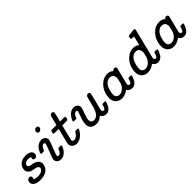

<svg xmlns="http://www.w3.org/2000/svg" viewBox="299 -2007 3326 3326"><g transform="rotate(-45 1961.5 -344.0)"><path d="M87.9 -96.2Q87.9 -130.4 106.9 -148.7Q126 -167 148.9 -167Q166 -167 178 -156Q189.9 -145 189.9 -127.9Q189.9 -109.9 175.8 -90.8V-89.8Q203.6 -69.8 266.1 -69.8Q336.9 -69.8 367.9 -94.5Q398.9 -119.1 398.9 -148.9Q398.9 -173.8 374.5 -186.5Q350.1 -199.2 306.6 -206.5Q263.2 -213.9 251 -217.8Q221.2 -229 198.5 -254.9Q175.8 -280.8 175.8 -317.9Q175.8 -332 179.9 -350.1Q184.1 -368.2 197 -391.6Q210 -415 230 -433.6Q250 -452.1 285.4 -465.1Q320.8 -478 366.2 -478Q430.2 -478 468.5 -453.6Q506.8 -429.2 506.8 -388.2Q506.8 -355 488 -338.4Q469.2 -321.8 449.2 -321.8Q433.1 -321.8 421.6 -332.3Q410.2 -342.8 410.2 -358.9Q410.2 -372.1 418.9 -390.1Q396 -402.8 356 -402.8Q354.5 -402.8 353 -402.8Q310.1 -402.8 285.6 -382.3Q261.2 -361.8 261.2 -337.9Q261.2 -315.9 281 -305.9Q300.8 -295.9 340.3 -289.6Q379.9 -283.2 396 -276.9Q432.1 -264.6 457.5 -237.3Q482.9 -210 482.9 -168.9Q482.9 -151.9 478 -131.8Q473.1 -111.8 458 -86.4Q442.9 -61 419.4 -41.5Q396 -22 353.5 -8.1Q311 5.9 255.9 5.9Q169.9 5.9 128.9 -24.7Q87.9 -55.2 87.9 -96.2Z M577.6 -317.9Q577.6 -330.1 589.8 -355.5Q602.1 -380.9 622.3 -408.9Q642.6 -437 677.2 -457.5Q711.9 -478 750 -478Q793 -478 821.8 -453.1Q850.6 -428.2 850.6 -388.2V-381.8Q850.6 -364.7 800.3 -237.3Q750 -109.9 750 -97.2Q750 -85 757.8 -77.4Q765.6 -69.8 776.9 -69.8Q800.8 -69.8 821.3 -94.5Q841.8 -119.1 853 -151.9Q859.9 -168.9 877.9 -168.9H916Q934.6 -168.9 934.6 -155.3Q934.6 -141.6 922.6 -116.7Q910.6 -91.8 889.6 -63.5Q868.7 -35.2 834.2 -14.6Q799.8 5.9 761.7 5.9Q718.8 5.9 689.7 -19Q660.6 -43.9 660.6 -84Q660.6 -100.1 672.9 -133.8Q761.7 -364.7 761.7 -375Q761.7 -386.2 754.2 -394Q746.6 -401.9 734.9 -401.9Q714.8 -401.9 695.8 -382.8Q676.8 -363.8 665 -335.9Q663.1 -331.1 660.4 -323.5Q657.7 -315.9 656.7 -314Q655.8 -312 652.8 -308.6Q649.9 -305.2 645.8 -304.7Q641.6 -304.2 634.8 -304.2H595.7Q577.6 -303.7 577.6 -317.9ZM786.6 -637.2Q786.6 -658.2 804.2 -676Q821.8 -693.8 844.7 -693.8Q861.8 -693.8 873.8 -682.9Q885.7 -671.9 885.7 -653.8Q885.7 -632.8 867.7 -615Q849.6 -597.2 826.7 -597.2Q808.6 -597.2 797.6 -608.6Q786.6 -620.1 786.6 -637.2Z M975.6 -418Q975.6 -426.8 979.5 -439Q985.4 -460 991 -466.1Q996.6 -472.2 1013.7 -472.2H1120.6Q1163.6 -644 1166.5 -649.9Q1182.6 -679.7 1212.9 -680.2Q1229 -680.2 1239.3 -670.7Q1249.5 -661.1 1249.5 -646Q1249.5 -639.2 1239 -595.5Q1228.5 -551.8 1218.8 -512.2L1207.5 -472.2H1305.7Q1333.5 -472.2 1333.5 -451.2Q1333.5 -442.4 1329.6 -430.2Q1324.7 -409.2 1319.6 -403.1Q1314.5 -397 1296.9 -397H1188.5L1122.6 -129.9Q1117.7 -109.9 1117.7 -105Q1117.7 -90.8 1127.7 -80.3Q1137.7 -69.8 1157.7 -69.8Q1187.5 -69.8 1217 -93Q1246.6 -116.2 1263.7 -149.9Q1269.5 -163.1 1275.1 -166Q1280.8 -168.9 1292.5 -168.9H1319.8Q1347.7 -168.9 1347.7 -155.8Q1347.7 -144.5 1332.8 -119.9Q1317.9 -95.2 1293.2 -66.2Q1268.6 -37.1 1227.5 -15.6Q1186.5 5.9 1142.6 5.9Q1094.7 5.9 1062.3 -22Q1029.8 -49.8 1029.8 -94.2Q1029.8 -108.4 1041.7 -157.7Q1053.7 -207 1073.2 -282.5Q1092.8 -357.9 1101.6 -397H1003.9Q975.6 -397 975.6 -418Z M1369.1 -316.9Q1369.1 -329.1 1381.1 -354Q1393.1 -378.9 1414.1 -407.5Q1435.1 -436 1469.7 -457Q1504.4 -478 1543.5 -478Q1586.4 -478 1615.5 -453.1Q1644.5 -428.2 1644.5 -388.2Q1644.5 -369.1 1609.4 -277.1Q1574.2 -185.1 1574.2 -140.1Q1574.2 -70.3 1646.5 -69.8Q1692.4 -69.8 1732.4 -115Q1772.5 -160.2 1792.5 -238.8Q1840.3 -430.7 1845.2 -440.9Q1859.4 -471.7 1891.1 -472.2Q1907.2 -472.2 1917.7 -462.6Q1928.2 -453.1 1928.2 -437Q1928.2 -432.1 1923.3 -412.1L1852.1 -127Q1848.1 -112.8 1848.1 -105Q1848.1 -89.8 1859.1 -79.8Q1870.1 -69.8 1884.3 -69.8Q1907.2 -69.8 1922.9 -116.9Q1938.5 -164.1 1940.4 -165Q1945.3 -168.9 1960.4 -168.9H1991.2Q2015.1 -168.9 2015.1 -153.8Q2015.1 -147 2006.8 -123.5Q1998.5 -100.1 1982.4 -69.6Q1966.3 -39.1 1936.8 -16.6Q1907.2 5.9 1872.1 5.9Q1797.9 5.9 1768.1 -53.2Q1732.9 -24.4 1703.1 -9.3Q1673.3 5.9 1631.3 5.9Q1570.3 5.9 1527.8 -24.2Q1485.4 -54.2 1485.4 -125Q1485.4 -181.2 1519.8 -274.7Q1554.2 -368.2 1554.2 -375Q1554.2 -387.2 1546.6 -394.5Q1539.1 -401.9 1528.3 -401.9Q1506.3 -401.9 1484.9 -379.4Q1463.4 -356.9 1452.1 -323.2Q1448.2 -310.1 1443.4 -307.1Q1438.5 -304.2 1426.3 -304.2H1399.4Q1398.4 -304.2 1397.5 -304.2Q1369.1 -304.2 1369.1 -316.9Z M2096.2 -157.2Q2096.2 -228 2126.7 -300Q2157.2 -372.1 2222.2 -425Q2287.1 -478 2370.1 -478Q2433.1 -478 2481.4 -437Q2498.5 -461.9 2525.4 -461.9Q2542.5 -461.9 2552.5 -451.9Q2562.5 -441.9 2562.5 -426.8Q2562.5 -421.9 2554.2 -390.1L2488.3 -126Q2485.4 -116.2 2485.4 -105Q2485.4 -89.8 2496.3 -79.8Q2507.3 -69.8 2520 -69.8Q2538.1 -69.8 2549.1 -90.3Q2560.1 -110.8 2566.2 -135.5Q2572.3 -160.2 2576.2 -164.1Q2582 -168.9 2596.2 -168.9H2628.4Q2651.4 -168.9 2651.4 -154.8Q2651.4 -147.9 2642.8 -124.5Q2634.3 -101.1 2618.7 -70.6Q2603 -40 2573.2 -17.1Q2543.5 5.9 2508.3 5.9Q2437.5 5.9 2406.2 -50.8Q2331.5 5.9 2255.9 5.9Q2255.4 5.9 2254.4 5.9Q2183.6 5.9 2139.9 -37.6Q2096.2 -81.1 2096.2 -157.2ZM2187.5 -155.8Q2187.5 -108.9 2210.9 -89.4Q2234.4 -69.8 2268.1 -69.8Q2316.9 -69.8 2361.6 -109.4Q2406.2 -148.9 2423.3 -214.8Q2441.4 -288.1 2441.4 -299.8Q2441.4 -357.9 2415.8 -379.9Q2390.1 -401.9 2356.4 -401.9Q2316.4 -401.9 2284.9 -380.4Q2253.4 -358.9 2235.8 -328.4Q2218.3 -297.9 2206.8 -261.5Q2195.3 -225.1 2191.4 -199Q2187.5 -172.9 2187.5 -155.8Z M2731.9 -157.2Q2731.9 -229 2762.9 -301Q2793.9 -373 2858.9 -425.5Q2923.8 -478 3005.9 -478Q3067.9 -478 3115.2 -438L3157.2 -606Q3148.4 -606.9 3134.8 -607.4Q3121.1 -607.9 3114 -608.4Q3106.9 -608.9 3099.4 -610.4Q3091.8 -611.8 3088.9 -616.5Q3085.9 -621.1 3085.9 -628.9Q3089.8 -668 3103 -678.2Q3107.9 -682.1 3141.8 -686Q3175.8 -689.9 3207 -691.9L3237.8 -693.8Q3259.8 -693.8 3259.8 -673.8Q3259.8 -669.9 3257.8 -660.2L3126 -131.8Q3121.1 -109.9 3121.1 -105Q3121.1 -88.9 3132.6 -79.3Q3144 -69.8 3155.8 -69.8Q3173.8 -69.8 3184.8 -90.8Q3195.8 -111.8 3202.4 -136.5Q3209 -161.1 3212.9 -165Q3217.8 -168.9 3231.9 -168.9H3258.8Q3286.6 -168.9 3287.1 -153.8Q3287.1 -147 3278.6 -124Q3270 -101.1 3254.4 -70.6Q3238.8 -40 3209 -17.1Q3179.2 5.9 3144 5.9Q3073.2 5.9 3042 -50.8Q2967.3 5.9 2891.6 5.9Q2891.1 5.9 2890.1 5.9Q2822.3 5.9 2777.1 -35.6Q2731.9 -77.1 2731.9 -157.2ZM2823.2 -155.8Q2823.2 -108.9 2846.7 -89.4Q2870.1 -69.8 2903.8 -69.8Q2948.7 -69.8 2989.3 -103.5Q3029.8 -137.2 3050.8 -187Q3051.8 -189.9 3058.3 -210.9Q3064.9 -231.9 3071 -260Q3077.1 -288.1 3077.1 -303.2Q3077.1 -341.3 3058.6 -371.6Q3040 -401.9 2991.9 -401.9Q2943.8 -401.9 2908 -370.8Q2872.1 -339.8 2855 -295.4Q2837.9 -251 2830.6 -214.8Q2823.2 -178.7 2823.2 -155.8Z M3367.7 -157.2Q3367.7 -228 3398.2 -300Q3428.7 -372.1 3493.7 -425Q3558.6 -478 3641.6 -478Q3704.6 -478 3752.9 -437Q3770 -461.9 3796.9 -461.9Q3814 -461.9 3824 -451.9Q3834 -441.9 3834 -426.8Q3834 -421.9 3825.7 -390.1L3759.8 -126Q3756.8 -116.2 3756.8 -105Q3756.8 -89.8 3767.8 -79.8Q3778.8 -69.8 3791.5 -69.8Q3809.6 -69.8 3820.6 -90.3Q3831.5 -110.8 3837.6 -135.5Q3843.8 -160.2 3847.7 -164.1Q3853.5 -168.9 3867.7 -168.9H3899.9Q3922.9 -168.9 3922.9 -154.8Q3922.9 -147.9 3914.3 -124.5Q3905.8 -101.1 3890.1 -70.6Q3874.5 -40 3844.7 -17.1Q3814.9 5.9 3779.8 5.9Q3709 5.9 3677.7 -50.8Q3603 5.9 3527.3 5.9Q3526.9 5.9 3525.9 5.9Q3455.1 5.9 3411.4 -37.6Q3367.7 -81.1 3367.7 -157.2ZM3459 -155.8Q3459 -108.9 3482.4 -89.4Q3505.9 -69.8 3539.6 -69.8Q3588.4 -69.8 3633.1 -109.4Q3677.7 -148.9 3694.8 -214.8Q3712.9 -288.1 3712.9 -299.8Q3712.9 -357.9 3687.3 -379.9Q3661.6 -401.9 3627.9 -401.9Q3587.9 -401.9 3556.4 -380.4Q3524.9 -358.9 3507.3 -328.4Q3489.7 -297.9 3478.3 -261.5Q3466.8 -225.1 3462.9 -199Q3459 -172.9 3459 -155.8Z"/></g></svg>

Font: CMU Concrete
Style: BoldItalic
Weight: 700
Italic angle: -14.04°
Version: Version 0.7.0